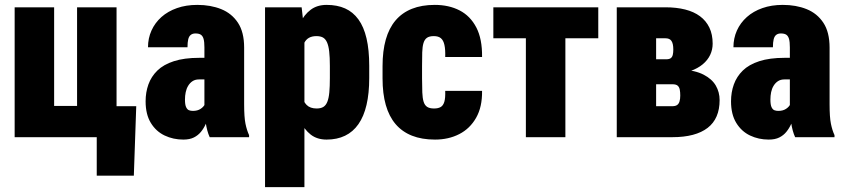

<svg xmlns="http://www.w3.org/2000/svg" viewBox="-20 -558 3435 781"><path d="M39.6 0V-528.3H200.2V-127H293.5V-528.3H454.1V0ZM534.2 -126 524.4 156.7H373.5V0H327.6V-126Z M811.5 -132.8V-365.2Q811.5 -387.7 808.1 -399.7Q804.7 -411.6 797.1 -416.7Q789.6 -421.9 774.9 -421.9Q763.2 -421.9 755.9 -416Q748.5 -410.2 745.6 -397.9Q742.7 -385.7 742.7 -365.7H582Q582 -402.3 596.2 -433.8Q610.4 -465.3 636.7 -488.8Q663.1 -512.2 700 -525.1Q736.8 -538.1 782.7 -538.1Q836.9 -538.1 879.9 -520.8Q922.9 -503.4 948 -465.3Q973.1 -427.2 973.1 -364.3V-133.3Q973.1 -81.5 978.5 -54.9Q983.9 -28.3 993.2 -8.3V0H833Q821.8 -24.4 816.7 -59.8Q811.5 -95.2 811.5 -132.8ZM829.6 -322.8 830.6 -234.9H789.1Q773.9 -234.9 763.2 -227.8Q752.4 -220.7 745.4 -209Q738.3 -197.3 735.4 -182.9Q732.4 -168.5 732.4 -153.3Q732.4 -131.8 737.1 -122.1Q741.7 -112.3 748.8 -109.6Q755.9 -106.9 764.6 -106.9Q783.2 -106.9 795.7 -115Q808.1 -123 813.5 -134.3Q818.8 -145.5 816.4 -153.3L833 -88.9Q824.7 -70.8 816.9 -53.5Q809.1 -36.1 797.4 -21.7Q785.6 -7.3 768.6 1.2Q751.5 9.8 725.6 9.8Q684.6 9.8 649.7 -6.8Q614.7 -23.4 593.5 -58.1Q572.3 -92.8 572.3 -146Q572.3 -182.6 583.7 -214.6Q595.2 -246.6 620.1 -271Q645 -295.4 687.3 -309.1Q729.5 -322.8 790.5 -322.8Z M1218.3 -426.8V203.1H1058.1V-528.3H1207ZM1481.9 -290V-240.7Q1481.9 -178.2 1470.9 -131.3Q1460 -84.5 1438 -53Q1416 -21.5 1383.5 -5.9Q1351.1 9.8 1308.6 9.8Q1270 9.8 1243.9 -10.5Q1217.8 -30.8 1200.9 -66.4Q1184.1 -102.1 1173.8 -148.2Q1163.6 -194.3 1156.7 -245.1V-278.8Q1163.6 -333.5 1173.3 -380.9Q1183.1 -428.2 1200.2 -463.4Q1217.3 -498.5 1243.7 -518.3Q1270 -538.1 1308.6 -538.1Q1351.6 -538.1 1383.8 -523.7Q1416 -509.3 1438 -479Q1460 -448.7 1470.9 -401.9Q1481.9 -355 1481.9 -290ZM1321.8 -240.7V-290Q1321.8 -325.2 1319.1 -348.6Q1316.4 -372.1 1310.1 -386Q1303.7 -399.9 1293.5 -405.5Q1283.2 -411.1 1267.1 -411.1Q1249 -411.1 1236.6 -404.1Q1224.1 -397 1217 -382.1Q1210 -367.2 1207.5 -345Q1205.1 -322.8 1206.5 -292.5V-231Q1204.1 -196.8 1208.5 -171.1Q1212.9 -145.5 1227.3 -131.1Q1241.7 -116.7 1268.1 -116.7Q1284.7 -116.7 1295.2 -123Q1305.7 -129.4 1311.5 -144Q1317.4 -158.7 1319.6 -182.6Q1321.8 -206.5 1321.8 -240.7Z M1745.6 -116.7Q1762.2 -116.7 1772.5 -122.6Q1782.7 -128.4 1787.4 -143.8Q1792 -159.2 1791 -188.5H1940.9Q1941.9 -123 1916.7 -78.9Q1891.6 -34.7 1848.1 -12.5Q1804.7 9.8 1749.5 9.8Q1695.8 9.8 1655.8 -6.1Q1615.7 -22 1589.1 -53.2Q1562.5 -84.5 1549.3 -130.9Q1536.1 -177.2 1536.1 -238.8V-289.1Q1536.1 -350.6 1549.3 -397.2Q1562.5 -443.8 1589.1 -475.1Q1615.7 -506.3 1655.5 -522.2Q1695.3 -538.1 1748.5 -538.1Q1806.2 -538.1 1849.6 -515.6Q1893.1 -493.2 1917.5 -446.3Q1941.9 -399.4 1940.9 -326.2H1791Q1792 -356.4 1787.8 -375.2Q1783.7 -394 1773.4 -402.6Q1763.2 -411.1 1744.6 -411.1Q1726.6 -411.1 1716.8 -404.3Q1707 -397.5 1702.6 -382.8Q1698.2 -368.2 1697.5 -345Q1696.8 -321.8 1696.8 -289.1V-238.8Q1696.8 -205.6 1697.8 -182.1Q1698.7 -158.7 1703.1 -144.3Q1707.5 -129.9 1717.5 -123.3Q1727.5 -116.7 1745.6 -116.7Z M2279.8 -528.3V0H2119.1V-528.3ZM2413.6 -528.3V-402.3H1986.8V-528.3Z M2714.8 -215.3H2585L2584 -316.9H2690.4Q2702.1 -316.9 2708.3 -321.3Q2714.4 -325.7 2716.6 -334.7Q2718.8 -343.8 2718.8 -356.4Q2718.8 -369.1 2716.8 -377.9Q2714.8 -386.7 2710.9 -392.1Q2707 -397.5 2700.9 -399.9Q2694.8 -402.3 2686.5 -402.3H2648.9V0H2488.8V-528.3H2686.5Q2731.4 -528.3 2767.1 -519.3Q2802.7 -510.3 2827.4 -491.9Q2852.1 -473.6 2865.5 -445.8Q2878.9 -418 2878.9 -380.4Q2878.9 -356 2868.7 -334.5Q2858.4 -313 2838.4 -296.4Q2818.4 -279.8 2789.1 -269.3Q2759.8 -258.8 2721.7 -256.3ZM2714.8 0H2549.8L2599.6 -126H2714.8Q2727.5 -126 2734.4 -130.9Q2741.2 -135.7 2744.1 -145.5Q2747.1 -155.3 2747.1 -169.4Q2747.1 -183.1 2745.1 -193.4Q2743.2 -203.6 2736.6 -209.5Q2730 -215.3 2714.8 -215.3H2607.4L2608.4 -316.9H2719.2L2752 -275.4Q2807.6 -272 2841.8 -254.4Q2876 -236.8 2891.6 -210Q2907.2 -183.1 2907.2 -150.9Q2907.2 -113.3 2895 -85Q2882.8 -56.6 2858.4 -37.8Q2834 -19 2798.1 -9.5Q2762.2 0 2714.8 0Z M3192.9 -132.8V-365.2Q3192.9 -387.7 3189.5 -399.7Q3186 -411.6 3178.5 -416.7Q3170.9 -421.9 3156.2 -421.9Q3144.5 -421.9 3137.2 -416Q3129.9 -410.2 3127 -397.9Q3124 -385.7 3124 -365.7H2963.4Q2963.4 -402.3 2977.5 -433.8Q2991.7 -465.3 3018.1 -488.8Q3044.4 -512.2 3081.3 -525.1Q3118.2 -538.1 3164.1 -538.1Q3218.3 -538.1 3261.2 -520.8Q3304.2 -503.4 3329.3 -465.3Q3354.5 -427.2 3354.5 -364.3V-133.3Q3354.5 -81.5 3359.9 -54.9Q3365.2 -28.3 3374.5 -8.3V0H3214.4Q3203.1 -24.4 3198 -59.8Q3192.9 -95.2 3192.9 -132.8ZM3210.9 -322.8 3211.9 -234.9H3170.4Q3155.3 -234.9 3144.5 -227.8Q3133.8 -220.7 3126.7 -209Q3119.6 -197.3 3116.7 -182.9Q3113.8 -168.5 3113.8 -153.3Q3113.8 -131.8 3118.4 -122.1Q3123 -112.3 3130.1 -109.6Q3137.2 -106.9 3146 -106.9Q3164.6 -106.9 3177 -115Q3189.5 -123 3194.8 -134.3Q3200.2 -145.5 3197.8 -153.3L3214.4 -88.9Q3206.1 -70.8 3198.2 -53.5Q3190.4 -36.1 3178.7 -21.7Q3167 -7.3 3149.9 1.2Q3132.8 9.8 3106.9 9.8Q3065.9 9.8 3031 -6.8Q2996.1 -23.4 2974.9 -58.1Q2953.6 -92.8 2953.6 -146Q2953.6 -182.6 2965.1 -214.6Q2976.6 -246.6 3001.5 -271Q3026.4 -295.4 3068.6 -309.1Q3110.8 -322.8 3171.9 -322.8Z"/></svg>

Font: Roboto Condensed Black
Style: Regular
Weight: 900
Designer: Christian Robertson
Foundry: Google
Version: Version 3.008; 2023